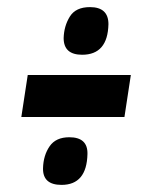

<svg xmlns="http://www.w3.org/2000/svg" viewBox="-20 -588 413 540"><path d="M159 -481Q160 -515 176.5 -541.5Q193 -568 233 -568Q285 -568 285 -520Q283 -434 211 -434Q159 -434 159 -481ZM40 -259 58 -377H348L330 -259ZM101 -115Q102 -151 119.5 -176.5Q137 -202 175 -202Q227 -202 226 -155Q224 -68 153 -68Q100 -68 101 -115Z"/></svg>

Font: Georama ExtraCondensed
Style: Bold Italic
Weight: 700
Width: 2
Italic angle: -9°
Designer: Jean-Baptiste Levee
Foundry: Production Type
Version: Version 1.000